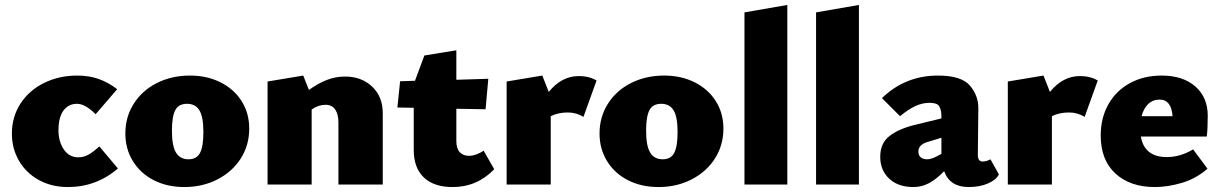

<svg xmlns="http://www.w3.org/2000/svg" viewBox="-20 -745 4927 775"><path d="M28 -206Q28 -273 62.5 -326.5Q97 -380 157.5 -410Q218 -440 292 -440Q340 -440 379 -426Q418 -412 453 -385L366 -284Q324 -326 291 -326Q256 -326 236 -298.5Q216 -271 216 -219Q216 -174 237.5 -142Q259 -110 296 -110Q318 -110 337.5 -121Q357 -132 381 -154L456 -65Q369 10 254 10Q189 10 137.5 -18Q86 -46 57 -95.5Q28 -145 28 -206Z M486 -206Q486 -273 520 -326.5Q554 -380 613.5 -410Q673 -440 747 -440Q816 -440 870.5 -412.5Q925 -385 955.5 -336.5Q986 -288 986 -226Q986 -159 952 -105.5Q918 -52 858 -21Q798 10 724 10Q655 10 601 -17.5Q547 -45 516.5 -94.5Q486 -144 486 -206ZM801 -212Q801 -273 785 -299.5Q769 -326 735 -326Q701 -326 687.5 -300.5Q674 -275 674 -217Q674 -156 690.5 -129Q707 -102 741 -102Q774 -102 787.5 -128Q801 -154 801 -212Z M1525 -288V0H1346V-251Q1346 -284 1333 -303Q1320 -322 1294 -322Q1265 -322 1238 -303V0H1060V-416L1204 -440L1227 -382Q1263 -408 1298.5 -422Q1334 -436 1373 -436Q1439 -436 1482 -395.5Q1525 -355 1525 -288Z M1975 -62Q1906 10 1807 10Q1731 10 1690.5 -29Q1650 -68 1650 -140V-310L1584 -311L1595 -417L1655 -419L1693 -521L1822 -542V-423L1951 -427L1940 -304L1822 -306V-176Q1822 -146 1835.5 -131Q1849 -116 1874 -116Q1887 -116 1903.5 -122Q1920 -128 1932 -137Z M2388 -420 2335 -273Q2307 -291 2272 -291Q2233 -291 2203 -276V0H2025V-416L2169 -440L2195 -374Q2247 -438 2316 -438Q2358 -438 2388 -420Z M2400 -206Q2400 -273 2434 -326.5Q2468 -380 2527.5 -410Q2587 -440 2661 -440Q2730 -440 2784.5 -412.5Q2839 -385 2869.5 -336.5Q2900 -288 2900 -226Q2900 -159 2866 -105.5Q2832 -52 2772 -21Q2712 10 2638 10Q2569 10 2515 -17.5Q2461 -45 2430.5 -94.5Q2400 -144 2400 -206ZM2715 -212Q2715 -273 2699 -299.5Q2683 -326 2649 -326Q2615 -326 2601.5 -300.5Q2588 -275 2588 -217Q2588 -156 2604.5 -129Q2621 -102 2655 -102Q2688 -102 2701.5 -128Q2715 -154 2715 -212Z M2985 -695 3158 -725V0H2985Z M3274 -695 3447 -725V0H3274Z M4012 -41Q4001 -19 3968 -4.5Q3935 10 3890 10Q3814 10 3791 -54Q3759 -21 3729.5 -5.5Q3700 10 3667 10Q3605 10 3569 -24Q3533 -58 3533 -112Q3533 -167 3570.5 -196Q3608 -225 3673 -241L3780 -267V-279Q3779 -304 3770.5 -317Q3762 -330 3732 -330Q3702 -330 3673 -316Q3644 -302 3613 -276L3540 -349Q3634 -440 3766 -440Q3861 -440 3895.5 -399Q3930 -358 3929 -306L3927 -120Q3927 -93 3946 -93Q3962 -93 3978 -102ZM3780 -124V-137V-189L3724 -172Q3687 -161 3687 -133Q3687 -118 3696.5 -110Q3706 -102 3722 -102Q3734 -102 3747.5 -107.5Q3761 -113 3780 -124Z M4411 -420 4358 -273Q4330 -291 4295 -291Q4256 -291 4226 -276V0H4048V-416L4192 -440L4218 -374Q4270 -438 4339 -438Q4381 -438 4411 -420Z M4796 -142 4854 -64Q4808 -24 4751 -7Q4694 10 4641 10Q4542 10 4482.5 -44.5Q4423 -99 4423 -198Q4423 -269 4454 -324Q4485 -379 4541 -409.5Q4597 -440 4669 -440Q4755 -440 4805 -396Q4855 -352 4855 -278Q4855 -223 4851 -194H4585Q4599 -111 4690 -111Q4744 -111 4796 -142ZM4588 -276H4713Q4708 -343 4661 -343Q4633 -343 4614.5 -325Q4596 -307 4588 -276Z"/></svg>

Font: Ysabeau Heavy
Style: Regular
Weight: 800
Designer: Christian Thalmann (Catharsis Fonts)
Version: Version 0.003